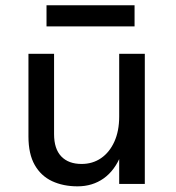

<svg xmlns="http://www.w3.org/2000/svg" viewBox="-20 -682 654 712"><path d="M422 -482.5H517V0H422ZM85.5 -482.5H180.5V-184.5Q180.5 -130 207.2 -102Q234 -74 282.5 -74Q323.5 -74 354.8 -95.5Q386 -117 404 -156.5Q422 -196 422 -250H452Q452 -165.5 429 -107.8Q406 -50 364.5 -20.5Q323 9 267.5 9Q214.5 9 173.2 -10.2Q132 -29.5 108.8 -70.2Q85.5 -111 85.5 -176ZM152.5 -662.5H479V-584H152.5Z"/></svg>

Font: Karla Medium
Style: Regular
Weight: 500
Designer: Jonathan Pinhorn
Version: Version 2.001